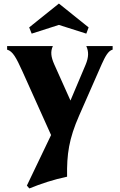

<svg xmlns="http://www.w3.org/2000/svg" viewBox="-20 -759 673 1079"><path d="M145 300C211 273 281 250 357 234C355 108 367 22 425 -110L552 -399C571 -441 588 -474 613 -480V-500H465C479 -469 479 -438 461 -395L376 -194L285 -397C266 -440 263 -469 277 -500H20V-480C52 -471 71 -435 106 -358L267 0L131 284ZM158 -570 311 -619 465 -570 478 -605 311 -739 144 -605Z"/></svg>

Font: Sinistre Bold
Style: Regular
Weight: 900
Designer: Jules Durand
Foundry: Collletttivo
Version: Version 69.420;Glyphs 3.2 (3217)